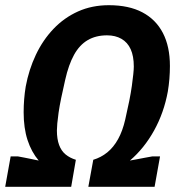

<svg xmlns="http://www.w3.org/2000/svg" viewBox="-25 -719 700 739"><path d="M-5 0 16 -117H44Q55 -115 68 -112.5Q81 -110 95.5 -107Q110 -104 124 -101Q96 -134 81 -180Q66 -226 66 -287Q66 -312 68 -337Q70 -362 74 -386Q86 -451 113 -508Q140 -565 181 -608Q222 -651 275.5 -675Q329 -699 394 -699Q471 -699 523 -671.5Q575 -644 602 -592Q629 -540 629 -465Q629 -440 627 -415.5Q625 -391 621 -367Q606 -285 568 -216.5Q530 -148 475 -101Q490 -104 504.5 -106.5Q519 -109 533.5 -112Q548 -115 561 -117H591L570 0H315L334 -104Q364 -113 388 -132.5Q412 -152 429.5 -183.5Q447 -215 457 -259Q466 -298 472.5 -330.5Q479 -363 482.5 -388.5Q486 -414 488 -433Q490 -452 490 -463Q490 -503 478 -529.5Q466 -556 442.5 -569.5Q419 -583 387 -583Q344 -583 312.5 -564.5Q281 -546 260 -508Q239 -470 226 -412Q217 -373 210.5 -341.5Q204 -310 200.5 -285.5Q197 -261 195.5 -244Q194 -227 194 -217Q194 -184 202.5 -161Q211 -138 227.5 -124.5Q244 -111 267 -104L249 0Z"/></svg>

Font: Archivo Condensed
Style: Bold Italic
Weight: 700
Width: 3
Italic angle: -10°
Designer: Hector Gatti
Foundry: Omnibus-Type
Version: Version 2.001